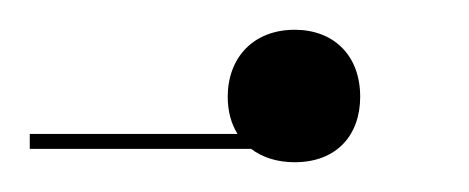

<svg xmlns="http://www.w3.org/2000/svg" viewBox="-100 -100 315 129"><path d="M98 -80C70 -80 53 -61 53 -35C53 -25.1 55.4 -16.7 59.6 -10H-80V0H68.7C76.4 5.9 86.5 9 98 9C126 9 142 -9 142 -35C142 -63 124 -80 98 -80Z"/></svg>

Font: FoglihtenNo04
Style: Regular
Weight: 500
Designer: gluk (gluksza@wp.pl)
Foundry: gluk (gluksza@wp.pl)
Version: Version 0.70